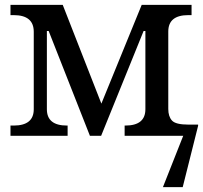

<svg xmlns="http://www.w3.org/2000/svg" viewBox="-20 -556 831 786"><path d="M490.2 -42H493.2Q575.2 -42 575.2 -108.9V-429.2H567.9L394 0H348.1L179.2 -429.2H171.9V-108.9Q171.9 -42 253.9 -42H256.8V0H22.9V-42H36.1Q118.2 -42 118.2 -108.9V-425.8Q118.2 -494.1 36.1 -494.1H22.9V-536.1H236.8L395 -131.8L560.1 -536.1H764.2V-494.1H751Q668.9 -494.1 668.9 -426.8V-109.9Q668.9 -79.1 684.1 -62.5Q699.2 -45.9 751 -45.9H791V-41L728 210H647L730 0H490.2Z"/></svg>

Font: Droid Serif
Style: Regular
Weight: 400
Designer: Monotype Design team
Foundry: Monotype Imaging Inc.
Version: Version 1.03